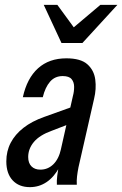

<svg xmlns="http://www.w3.org/2000/svg" viewBox="-20 -760 503 790"><path d="M214 0Q213 -16 215.5 -36.5Q218 -57 222 -81H216L280 -365Q285 -383 285 -402.5Q285 -422 274.5 -434.5Q264 -447 238 -447Q206 -447 186 -424Q166 -401 156 -360H74Q91 -438 136.5 -479Q182 -520 253 -520Q312 -520 339.5 -495.5Q367 -471 372 -432.5Q377 -394 367 -353L303 -72Q299 -52 297 -34.5Q295 -17 296 0ZM103 10Q58 10 32 -18Q6 -46 6 -96Q6 -138 24 -172.5Q42 -207 76.5 -234Q111 -261 162 -279L293 -326L276 -254L193 -222Q143 -204 119.5 -176Q96 -148 96 -114Q96 -89 109.5 -75.5Q123 -62 146 -62Q177 -62 199.5 -84Q222 -106 231 -147L225 -73Q203 -32 172 -11Q141 10 103 10ZM233 -583 160 -740H216L311 -610H239L393 -740H463L319 -583Z"/></svg>

Font: Instrument Sans Condensed Medium
Style: Italic
Weight: 500
Width: 3
Italic angle: -13°
Designer: Rodrigo Fuenzalida
Foundry: fragTYPE
Version: Version 1.000;gftools[0.9.28]